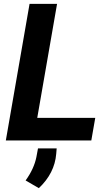

<svg xmlns="http://www.w3.org/2000/svg" viewBox="-20 -731 570 999"><path d="M173.8 -117.7H475.6L455.1 0H10.3L133.8 -710.9H276.9ZM182.1 248 113.3 208Q157.2 147 169.4 85.9L177.7 41H274.9L272.5 69.8Q264.2 170.4 182.1 248Z"/></svg>

Font: RobotoInd
Style: Bold Italic
Weight: 700
Italic angle: -12°
Designer: Google
Version: Version 2.001150; 2014